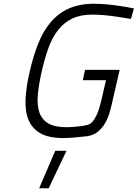

<svg xmlns="http://www.w3.org/2000/svg" viewBox="-20 -727 735 1025"><path d="M275 78H335L240 278H189ZM434 -354H619L584 -203Q576 -165 566.5 -131Q557 -97 541 -69.5Q525 -42 502 -23.5Q479 -5 446 0Q413 4 378.5 7Q344 10 317 10Q240 10 195.5 -15.5Q151 -41 132 -87.5Q113 -134 116.5 -200Q120 -266 139 -347Q158 -429 184.5 -495.5Q211 -562 251 -609Q291 -656 347.5 -681.5Q404 -707 482 -707Q520 -707 558 -703Q596 -699 627 -694Q662 -689 695 -682L679 -626Q644 -632 609 -637Q579 -642 542.5 -645.5Q506 -649 473 -649Q410 -649 366 -628Q322 -607 291 -568Q260 -529 239.5 -473Q219 -417 203 -347Q187 -277 182 -221.5Q177 -166 190 -127.5Q203 -89 237.5 -68.5Q272 -48 334 -48Q354 -48 377.5 -50Q401 -52 423 -55Q436 -57 448.5 -60.5Q461 -64 472.5 -76Q484 -88 495.5 -112Q507 -136 518 -179L546 -299H422Z"/></svg>

Font: Panefresco 250wt
Style: Italic
Weight: 300
Version: Version 1.000